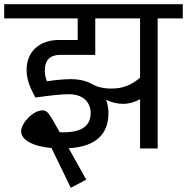

<svg xmlns="http://www.w3.org/2000/svg" viewBox="-40 -709 893 917"><path d="M331 -621V-518H240C154 -518 87 -467 87 -375C87 -321 110 -280 129 -243C191 -252 250 -259 290 -259C358 -259 393 -219 393 -170C393 -113 358 -77 261 -77C255 -77 250 -77 245 -78C193 -171 186 -182 163 -182C119 -182 61 -122 61 -82C61 -41 116 -10 206 -2L298 188L372 149L288 -1C422 -9 478 -71 478 -170C478 -192 474 -213 467 -232C493 -220 520 -213 548 -213C576 -213 603 -221 629 -235V0H713V-621H833V-689H-20V-621ZM174 -372C174 -414 191 -447 250 -447H415V-621H629V-338C588 -303 548 -286 492 -286C452 -286 425 -294 406 -304C378 -321 342 -331 298 -331C272 -331 233 -328 184 -321C176 -342 174 -358 174 -372Z"/></svg>

Font: FiraGO Unicode
Style: Regular
Weight: 400
Designer: bBox Type
Foundry: bBox Type GmbH
Version: Version 1.001;PS 001.001;hotconv 1.0.88;makeotf.lib2.5.64775